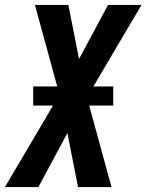

<svg xmlns="http://www.w3.org/2000/svg" viewBox="-41 -755 591 775"><path d="M-21 0 173 -329H93V-406H190L100 -735H235L278 -517L395 -735H530L336 -406H416V-329H319L409 0H274L231 -218L114 0Z"/></svg>

Font: Iosevka Extrabold Oblique
Style: Regular
Weight: 800
Italic angle: -9°
Monospace: yes
Designer: Belleve Invis
Foundry: Belleve Invis
Version: Version 32.5.0; ttfautohint (v1.8.4)